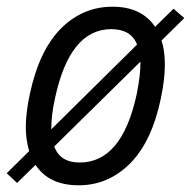

<svg xmlns="http://www.w3.org/2000/svg" viewBox="-52 -542 570 573"><path d="M430 -421Q440 -391 440 -349Q440 -305 428 -248Q401 -119 336 -54Q271 11 183 11Q94 11 54 -50L-1 4L-32 -25L35 -91Q25 -126 25 -162Q25 -206 37 -261Q65 -392 130 -457Q195 -522 284 -522Q370 -522 411 -462L466 -516L498 -488ZM101 -156 357 -409Q339 -455 280 -455Q156 -455 112 -248Q101 -199 101 -156ZM367 -358 110 -105Q127 -57 186 -57Q312 -57 356 -261Q368 -321 367 -358Z"/></svg>

Font: Decalotype
Style: Italic
Weight: 400
Italic angle: -12°
Designer: Alfredo Marco Pradil
Foundry: Alfredo Marco Pradil
Version: Version 1.0